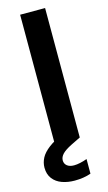

<svg xmlns="http://www.w3.org/2000/svg" viewBox="-153 -746 562 1003"><g transform="rotate(-15 127.5 -244.5)"><path d="M68 0V-700H203V0ZM120 211Q83 211 52 200Q21 189 2.5 165Q-16 141 -16 105Q-16 78 -3 53Q10 28 41.5 4Q73 -20 128 -43L173 -63L203 0L152 25Q116 43 101 59Q86 75 86 93Q86 111 99.5 122Q113 133 137 133Q152 133 170.5 129Q189 125 208 118V197Q189 204 166.5 207.5Q144 211 120 211Z"/></g></svg>

Font: DM Sans 18pt
Style: Bold
Weight: 700
Designer: Colophon Foundry, Jonny Pinhorn
Foundry: Colophon Foundry
Version: Version 4.004;gftools[0.9.30]